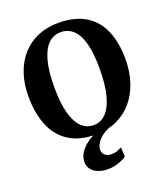

<svg xmlns="http://www.w3.org/2000/svg" viewBox="-175 -873 1083 1244"><g transform="rotate(-20 366.5 -251.0)"><path d="M361.5 11Q246 12 172.2 -36Q98.5 -84 64 -170Q29.5 -256 29.5 -369.5Q29.5 -457 53.8 -527.5Q78 -598 123.2 -648.2Q168.5 -698.5 231.8 -725.5Q295 -752.5 373 -752.5Q488.5 -752 561.5 -706.5Q634.5 -661 669 -578.2Q703.5 -495.5 703.5 -383.5Q703.5 -296 679.2 -223.8Q655 -151.5 610 -99.2Q565 -47 502 -18.2Q439 10.5 361.5 11ZM365.5 -51Q415 -51 450.8 -88.5Q486.5 -126 505.8 -200Q525 -274 525 -382.5Q525 -490.5 506.5 -558.2Q488 -626 452.5 -658.2Q417 -690.5 367 -690.5Q317.5 -690.5 281.8 -655.5Q246 -620.5 226.8 -549.5Q207.5 -478.5 207.5 -370Q207.5 -262.5 226.2 -191.8Q245 -121 280.2 -86Q315.5 -51 365.5 -51ZM352.5 249Q322 249 292.5 239Q263 229 244 207.2Q225 185.5 225 151Q225 123 242 94Q259 65 290.8 40.2Q322.5 15.5 365.5 -1L399.5 -5L453 -1Q418.5 12 395.2 31.8Q372 51.5 360 72.8Q348 94 348 112.5Q348 137 364.2 151.2Q380.5 165.5 410.5 165.5Q433 165.5 448.8 158.8Q464.5 152 480 144.5L484 207.5Q464.5 224 428 236.5Q391.5 249 352.5 249Z"/></g></svg>

Font: Merriweather 24pt ExtraBold
Style: Regular
Weight: 800
Version: Version 2.100